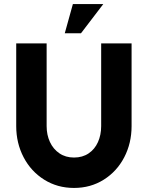

<svg xmlns="http://www.w3.org/2000/svg" viewBox="-20 -914 729 947"><path d="M345 13Q263 13 198 -27.8Q133 -68.5 96.5 -138.2Q60 -208 60 -292V-700H210V-292Q210 -249 226.2 -213.8Q242.5 -178.5 273 -157.8Q303.5 -137 345 -137Q387 -137 417.2 -157.5Q447.5 -178 463.2 -213.2Q479 -248.5 479 -292V-700H629V-292Q629 -208 592.8 -138.2Q556.5 -68.5 491.8 -27.8Q427 13 345 13ZM339.5 -894H489.5L379.5 -750H299.5Z"/></svg>

Font: Urbanist
Style: Regular
Weight: 400
Designer: Corey Hu
Foundry: Corey Hu
Version: Version 1.2; befe77262ef67d88f1d94aa3d2e49ef1327b4483